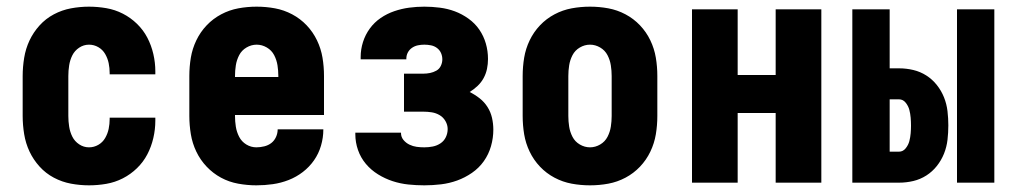

<svg xmlns="http://www.w3.org/2000/svg" viewBox="-20 -548 3040 576"><path d="M247 8Q220 8 193 3Q166 -2 141.5 -15Q117 -28 98.5 -48.5Q80 -69 68.5 -93.5Q57 -118 52.5 -145.5Q48 -173 48 -200V-320Q48 -347 52.5 -374.5Q57 -402 68.5 -426.5Q80 -451 98.5 -471.5Q117 -492 141.5 -505Q166 -518 193 -523Q220 -528 247 -528Q273 -528 299 -523.5Q325 -519 348.5 -507Q372 -495 391 -476.5Q410 -458 422 -435Q434 -412 440 -386Q446 -360 446 -334V-325H309V-329Q309 -344 306 -358.5Q303 -373 295.5 -386Q288 -399 275 -406.5Q262 -414 247 -414Q231 -414 217.5 -405Q204 -396 197 -382Q190 -368 187.5 -352Q185 -336 185 -320V-200Q185 -184 187.5 -168Q190 -152 197 -138Q204 -124 217.5 -115Q231 -106 247 -106Q262 -106 275 -113.5Q288 -121 295.5 -134Q303 -147 306 -161.5Q309 -176 309 -191V-195H446V-186Q446 -160 440 -134Q434 -108 422 -85Q410 -62 391 -43.5Q372 -25 348.5 -13Q325 -1 299 3.5Q273 8 247 8Z M749 8Q722 8 694.5 3Q667 -2 643 -15Q619 -28 600 -48Q581 -68 569 -93Q557 -118 552.5 -145.5Q548 -173 548 -200V-320Q548 -348 552.5 -375Q557 -402 569 -427Q581 -452 600 -472Q619 -492 643.5 -505Q668 -518 695 -523Q722 -528 750 -528Q778 -528 805 -523Q832 -518 856.5 -505Q881 -492 900 -472Q919 -452 931 -427Q943 -402 947.5 -375Q952 -348 952 -320V-203H685V-200Q685 -184 687.5 -168Q690 -152 697.5 -137.5Q705 -123 719 -114.5Q733 -106 749 -106Q761 -106 773 -109Q785 -112 794 -119Q803 -126 808 -137Q813 -148 813 -160H950V-159Q950 -135 943 -111Q936 -87 922 -67Q908 -47 888.5 -32Q869 -17 846 -8Q823 1 798.5 4.5Q774 8 749 8ZM685 -317H815V-320Q815 -336 812.5 -352Q810 -368 802.5 -382.5Q795 -397 780.5 -405.5Q766 -414 750 -414Q734 -414 719.5 -405.5Q705 -397 697.5 -382.5Q690 -368 687.5 -352Q685 -336 685 -320Z M1253 8Q1229 8 1205 5.5Q1181 3 1158 -4.5Q1135 -12 1114 -25Q1093 -38 1077.5 -56.5Q1062 -75 1054 -98Q1046 -121 1046 -145V-150H1183V-149Q1183 -137 1190.5 -128Q1198 -119 1208.5 -114Q1219 -109 1230 -107.5Q1241 -106 1253 -106Q1266 -106 1278.5 -108.5Q1291 -111 1301.5 -118Q1312 -125 1317.5 -136.5Q1323 -148 1323 -161Q1323 -173 1316.5 -184.5Q1310 -196 1299 -202.5Q1288 -209 1275.5 -211Q1263 -213 1250 -213H1192V-327H1250Q1260 -327 1270 -329Q1280 -331 1289 -336Q1298 -341 1302.5 -350.5Q1307 -360 1307 -370Q1307 -380 1303 -389Q1299 -398 1291 -404Q1283 -410 1273 -412Q1263 -414 1253 -414Q1243 -414 1233.5 -412Q1224 -410 1216 -404.5Q1208 -399 1203.5 -390.5Q1199 -382 1199 -372V-370H1062V-377Q1062 -400 1069 -422Q1076 -444 1089.5 -462.5Q1103 -481 1122 -494Q1141 -507 1163 -514.5Q1185 -522 1207.5 -525Q1230 -528 1253 -528Q1276 -528 1299.5 -525Q1323 -522 1344.5 -514Q1366 -506 1385.5 -492Q1405 -478 1418 -459Q1431 -440 1437.5 -417.5Q1444 -395 1444 -371Q1444 -356 1441 -341.5Q1438 -327 1431 -314Q1424 -301 1413 -290.5Q1402 -280 1389 -272Q1405 -264 1419 -253Q1433 -242 1442.5 -227Q1452 -212 1456 -194.5Q1460 -177 1460 -159Q1460 -134 1453 -109.5Q1446 -85 1431.5 -64.5Q1417 -44 1396 -29.5Q1375 -15 1351.5 -6.5Q1328 2 1303 5Q1278 8 1253 8Z M1750 8Q1722 8 1695 3Q1668 -2 1643.5 -15Q1619 -28 1600 -48Q1581 -68 1569 -93Q1557 -118 1552.5 -145Q1548 -172 1548 -200V-320Q1548 -348 1552.5 -375Q1557 -402 1569 -427Q1581 -452 1600 -472Q1619 -492 1643.5 -505Q1668 -518 1695 -523Q1722 -528 1750 -528Q1778 -528 1805 -523Q1832 -518 1856.5 -505Q1881 -492 1900 -472Q1919 -452 1931 -427Q1943 -402 1947.5 -375Q1952 -348 1952 -320V-200Q1952 -172 1947.5 -145Q1943 -118 1931 -93Q1919 -68 1900 -48Q1881 -28 1856.5 -15Q1832 -2 1805 3Q1778 8 1750 8ZM1750 -106Q1766 -106 1780.5 -114.5Q1795 -123 1802.5 -137.5Q1810 -152 1812.5 -168Q1815 -184 1815 -200V-320Q1815 -336 1812.5 -352Q1810 -368 1802.5 -382.5Q1795 -397 1780.5 -405.5Q1766 -414 1750 -414Q1734 -414 1719.5 -405.5Q1705 -397 1697.5 -382.5Q1690 -368 1687.5 -352Q1685 -336 1685 -320V-200Q1685 -184 1687.5 -168Q1690 -152 1697.5 -137.5Q1705 -123 1719.5 -114.5Q1734 -106 1750 -106Z M2056 0V-520H2193V-323H2307V-520H2444V0H2307V-209H2193V0Z M2851 0V-520H2963V0ZM2537 0V-520H2649V-343H2677Q2699 -343 2720 -338Q2741 -333 2759 -321.5Q2777 -310 2790.5 -293Q2804 -276 2812 -256Q2820 -236 2822.5 -214.5Q2825 -193 2825 -172Q2825 -150 2822.5 -128.5Q2820 -107 2812 -87Q2804 -67 2790.5 -50Q2777 -33 2759 -21.5Q2741 -10 2720 -5Q2699 0 2677 0ZM2649 -93H2677Q2689 -93 2697 -103Q2705 -113 2708 -124.5Q2711 -136 2712 -148Q2713 -160 2713 -171Q2713 -183 2712 -195Q2711 -207 2708 -218.5Q2705 -230 2697 -240Q2689 -250 2677 -250H2649Z"/></svg>

Font: Iosevka Heavy
Style: Regular
Weight: 900
Monospace: yes
Designer: Belleve Invis
Foundry: Belleve Invis
Version: Version 32.5.0; ttfautohint (v1.8.4)